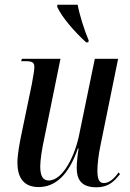

<svg xmlns="http://www.w3.org/2000/svg" viewBox="-20 -786 552 816"><path d="M346 -606H355L357 -614C339 -656 318 -722 310 -766H224L223 -757C244 -711 297 -651 346 -606ZM390 10C441 10 465 -15 490 -46L484 -53C466 -28 445 -8 421 -8C400 -8 394 -28 394 -61C394 -89 399 -130 407 -168L482 -536H383L317 -216C301 -132 250 -19 187 -19C163 -19 151 -37 151 -79C151 -106 159 -157 168 -197L237 -536H73L70 -526H88C120 -526 126 -519 126 -500C126 -488 121 -460 115 -427L72 -220C64 -182 54 -129 54 -95C54 -36 77 9 144 9C213 9 271 -39 311 -155H314C310 -131 306 -92 306 -73C306 -27 322 10 390 10Z"/></svg>

Font: Noto Serif Display ExtraCondensed Medium
Style: Italic
Weight: 500
Width: 2
Italic angle: -12°
Designer: Monotype Design Team
Foundry: Monotype Imaging Inc.
Version: Version 2.009